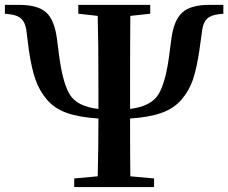

<svg xmlns="http://www.w3.org/2000/svg" viewBox="-22 -762 930 782"><path d="M831.1 -742.2H887.7V-706.1L869.1 -704.1Q835.9 -700.2 821.3 -686Q806.6 -671.9 801.8 -641.6L790 -556.6Q779.3 -484.4 764.2 -439Q749 -393.6 717.8 -356.9Q686.5 -320.3 635.7 -302.2Q585 -284.2 507.8 -279.3Q507.8 -122.1 508.8 -43.9L605.5 -35.2V0H280.3V-35.2L376 -43.9Q378.9 -160.2 378.9 -279.3Q300.8 -284.2 250 -302.2Q199.2 -320.3 168.5 -356.9Q137.7 -393.6 122.1 -439Q106.4 -484.4 95.7 -556.6L85 -641.6Q80.1 -670.9 64.9 -685.5Q49.8 -700.2 16.6 -704.1L-2 -706.1V-742.2H54.7Q132.8 -742.2 166.5 -710.9Q200.2 -679.7 210 -603.5L217.8 -543Q232.4 -425.8 262.2 -377Q292 -328.1 378.9 -318.4V-394.5Q378.9 -597.7 376 -697.3L296.9 -706.1V-742.2H589.8V-706.1L508.8 -697.3Q507.8 -598.6 507.8 -394.5V-318.4Q593.8 -329.1 623.5 -377.9Q653.3 -426.8 668 -543L675.8 -602.5Q685.5 -678.7 719.7 -710.4Q753.9 -742.2 831.1 -742.2Z"/></svg>

Font: Bpmf Zihi Serif Bold
Style: Bold
Weight: 700
Foundry: But Ko
Version: Version 1.320